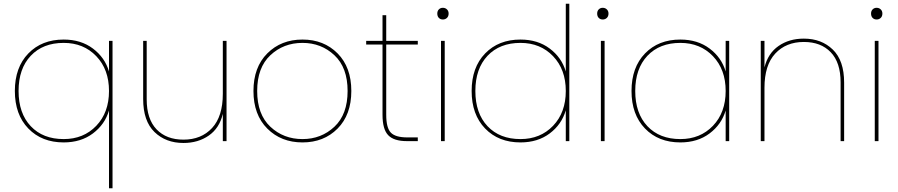

<svg xmlns="http://www.w3.org/2000/svg" viewBox="-20 -760 4836 1034"><path d="M323 -547Q416 -547 480.5 -498.5Q545 -450 567 -375V-540H586V254H567V-165Q545 -90 480.5 -41.5Q416 7 323 7Q205 7 132.5 -68Q60 -143 60 -270Q60 -397 132.5 -472Q205 -547 323 -547ZM323 -529Q211 -529 145.5 -459.5Q80 -390 80 -270Q80 -150 145.5 -80.5Q211 -11 323 -11Q430 -11 498.5 -82.5Q567 -154 567 -270Q567 -386 498.5 -457.5Q430 -529 323 -529Z M1200 -540V0H1180V-147Q1162 -70 1104.5 -30Q1047 10 968 10Q873 10 812 -49Q751 -108 751 -227V-540H770V-225Q770 -119 823 -63.5Q876 -8 968 -8Q1064 -8 1122 -70.5Q1180 -133 1180 -255V-540Z M1798 -472.5Q1872 -398 1872 -270Q1872 -142 1798 -67.5Q1724 7 1609 7Q1494 7 1419.5 -67.5Q1345 -142 1345 -270Q1345 -398 1419.5 -472.5Q1494 -547 1609 -547Q1724 -547 1798 -472.5ZM1609 -11Q1710 -11 1781 -77.5Q1852 -144 1852 -270Q1852 -396 1781 -462.5Q1710 -529 1609 -529Q1507 -529 1436 -462.5Q1365 -396 1365 -270Q1365 -144 1436 -77.5Q1507 -11 1609 -11Z M2040 -142V-520H1952V-540H2040V-678H2060V-540H2230V-520H2060V-142Q2060 -71 2085 -45.5Q2110 -20 2173 -20H2230V0H2171Q2101 0 2070.5 -32Q2040 -64 2040 -142Z M2355 0V-540H2375V0ZM2335 -687Q2335 -701 2343.5 -709.5Q2352 -718 2365 -718Q2378 -718 2387 -709.5Q2396 -701 2396 -687Q2396 -672 2387 -663.5Q2378 -655 2365 -655Q2352 -655 2343.5 -663.5Q2335 -672 2335 -687Z M2783 -547Q2876 -547 2940.5 -498.5Q3005 -450 3027 -375V-740H3046V0H3027V-166Q3005 -90 2940.5 -41.5Q2876 7 2783 7Q2665 7 2592.5 -68Q2520 -143 2520 -270Q2520 -397 2592.5 -472Q2665 -547 2783 -547ZM2783 -529Q2671 -529 2605.5 -459.5Q2540 -390 2540 -270Q2540 -150 2605.5 -80.5Q2671 -11 2783 -11Q2890 -11 2958.5 -82.5Q3027 -154 3027 -270Q3027 -386 2958.5 -457.5Q2890 -529 2783 -529Z M3216 0V-540H3236V0ZM3196 -687Q3196 -701 3204.5 -709.5Q3213 -718 3226 -718Q3239 -718 3248 -709.5Q3257 -701 3257 -687Q3257 -672 3248 -663.5Q3239 -655 3226 -655Q3213 -655 3204.5 -663.5Q3196 -672 3196 -687Z M3644 -547Q3737 -547 3801.5 -498.5Q3866 -450 3888 -375V-540H3907V0H3888V-165Q3866 -90 3801.5 -41.5Q3737 7 3644 7Q3526 7 3453.5 -68Q3381 -143 3381 -270Q3381 -397 3453.5 -472Q3526 -547 3644 -547ZM3644 -529Q3532 -529 3466.5 -459.5Q3401 -390 3401 -270Q3401 -150 3466.5 -80.5Q3532 -11 3644 -11Q3751 -11 3819.5 -82.5Q3888 -154 3888 -270Q3888 -386 3819.5 -457.5Q3751 -529 3644 -529Z M4507 0V-317Q4507 -423 4454 -478.5Q4401 -534 4309 -534Q4213 -534 4155 -471.5Q4097 -409 4097 -287V0H4077V-540H4097V-397Q4116 -473 4173 -512.5Q4230 -552 4309 -552Q4404 -552 4465 -493Q4526 -434 4526 -315V0Z M4691 0V-540H4711V0ZM4671 -687Q4671 -701 4679.5 -709.5Q4688 -718 4701 -718Q4714 -718 4723 -709.5Q4732 -701 4732 -687Q4732 -672 4723 -663.5Q4714 -655 4701 -655Q4688 -655 4679.5 -663.5Q4671 -672 4671 -687Z"/></svg>

Font: SVN-Poppins Thin
Style: Regular
Weight: 100
Designer: Ninad Kale (Devanagari), Jonny Pinhorn (Latin)
Foundry: Indian Type Foundry
Version: Version 3.002 2017